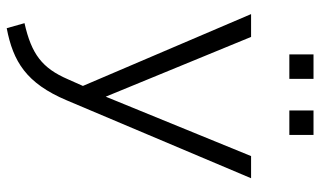

<svg xmlns="http://www.w3.org/2000/svg" viewBox="-211 -516 954 572"><g transform="rotate(90 266.0 -230.0)"><path d="M49 174 64 227C163 208 228 169 279 48L511 -501H445L268 -68L90 -501H22L236 0L216 45C183 121 142 153 49 174ZM309 -615H382V-687H309ZM142 -615H215V-687H142Z"/></g></svg>

Font: Poppy and Pepper Light
Style: Regular
Weight: 300
Designer: Thy Ha
Foundry: Thy Ha
Version: Version 0.001;Glyphs 3.2 (3227)